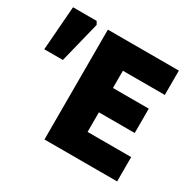

<svg xmlns="http://www.w3.org/2000/svg" viewBox="-144 -822 1005 984"><g transform="rotate(30 358.0 -330.0)"><path d="M232 0V-650H652V-506H404V-404H616V-260H404V-144H662V0ZM0 -400 20 -660H160L170 -642L110 -400Z"/></g></svg>

Font: Source Sans 3 Black
Style: Regular
Weight: 900
Designer: Paul D. Hunt
Foundry: Adobe
Version: Version 3.046;hotconv 1.0.118;makeotfexe 2.5.65603